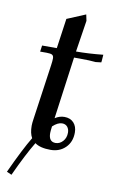

<svg xmlns="http://www.w3.org/2000/svg" viewBox="-86 -655 507 847"><g transform="rotate(10 167.5 -231.0)"><path d="M5.9 136.2Q56.6 25.9 89.8 -28.8Q78.1 -48.8 78.1 -83Q78.1 -94.2 81.1 -113.8L116.2 -359.9Q119.1 -379.4 119.1 -391.1Q119.1 -402.8 112.3 -407Q105.5 -411.1 87.9 -411.1H58.1L62 -439H127.9L147 -573.2L230 -607.9L235.8 -580.1L213.9 -439Q270 -439 335 -445.8L333 -418L332 -411.1L307.1 -408.2Q280.3 -411.1 237.8 -411.1H210L171.9 -132.8Q192.4 -146 213.9 -146Q240.7 -146 255.9 -129.4Q271 -112.8 271 -85.9Q271 -43.5 244.6 -17.8Q218.3 7.8 178.2 7.8Q131.3 7.8 107.9 -9.8Q73.2 47.4 27.8 146ZM164.1 -64.9Q164.1 -25.9 194.8 -25.9Q213.4 -25.9 227.3 -41.3Q241.2 -56.6 241.2 -80.1Q241.2 -95.7 232.7 -106Q224.1 -116.2 209 -116.2Q189.5 -116.2 167 -95.2Q164.1 -73.7 164.1 -64.9Z"/></g></svg>

Font: Dihjauti
Style: Bold Italic
Weight: 700
Italic angle: -9°
Designer: T. Christopher White
Version: Version 3.0.0